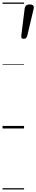

<svg xmlns="http://www.w3.org/2000/svg" viewBox="-20 -1009 286 1508"><path d="M166 -704Q153 -704 149.5 -711Q146 -718 147 -727L174 -944Q176 -957 185 -965.5Q194 -974 213 -974Q234 -974 241 -965Q248 -956 245 -943L194 -728Q191 -717 185 -710.5Q179 -704 166 -704ZM0 469H169V479H0ZM0 -20H169V0H0ZM0 -505H169V-500H0ZM0 -989H169V-979H0Z"/></svg>

Font: Playwrite DE VA Guides
Style: Regular
Weight: 400
Designer: Veronika Burian, José Scaglione
Foundry: TypeTogether
Version: Version 1.003